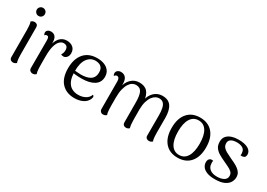

<svg xmlns="http://www.w3.org/2000/svg" viewBox="-2 -1460 3083 2221"><g transform="rotate(30 1539.5 -349.0)"><path d="M127 -603Q105 -603 89 -619Q73 -635 73 -657Q73 -680 89 -695.5Q105 -711 127 -711Q150 -711 165.5 -695.5Q181 -680 181 -657Q181 -635 165.5 -619Q150 -603 127 -603ZM171 -114Q171 -85 173.5 -57Q176 -29 184 -7Q178 -2 166.5 4.5Q155 11 138 11Q119 11 106 -1Q93 -13 93 -33L92 -396Q92 -425 89.5 -453Q87 -481 79 -503Q85 -508 96.5 -514.5Q108 -521 125 -521Q145 -521 157.5 -509.5Q170 -498 170 -477Z M398 9Q380 9 366 -3.5Q352 -16 352 -38V-406Q352 -435 345.5 -446.5Q339 -458 324 -458Q319 -458 311 -455Q303 -452 298 -442Q286 -457 286 -474Q286 -494 302 -507Q318 -520 346 -520Q384 -520 404 -493Q424 -466 423 -411V-345H411Q421 -432 459 -476.5Q497 -521 556 -521Q607 -521 639 -494Q671 -467 671 -417Q671 -384 653 -363Q635 -342 612 -341Q588 -340 577 -351Q589 -370 592.5 -384.5Q596 -399 596 -415Q596 -447 581 -462Q566 -477 538 -477Q511 -477 486.5 -454Q462 -431 447 -379.5Q432 -328 432 -241Q432 -182 432 -143Q432 -104 433.5 -79.5Q435 -55 437.5 -39Q440 -23 445 -9Q439 -3 427.5 3Q416 9 398 9Z M959 13Q851 13 788 -54.5Q725 -122 725 -251Q725 -376 786.5 -448.5Q848 -521 963 -521Q1017 -521 1058 -504.5Q1099 -488 1122.5 -456Q1146 -424 1146 -377Q1146 -302 1085.5 -263.5Q1025 -225 919 -225Q877 -225 839 -228.5Q801 -232 762 -240L764 -273Q789 -268 822.5 -265Q856 -262 888 -261Q923 -261 954.5 -267Q986 -273 1010 -287Q1034 -301 1047.5 -325.5Q1061 -350 1061 -387Q1061 -426 1046 -447Q1031 -468 1008 -476.5Q985 -485 960 -485Q893 -485 851.5 -428.5Q810 -372 810 -261Q810 -178 832.5 -130.5Q855 -83 893 -62.5Q931 -42 978 -42Q1032 -42 1073 -64.5Q1114 -87 1128 -129Q1138 -125 1142.5 -114.5Q1147 -104 1137 -79Q1118 -34 1070 -10.5Q1022 13 959 13Z M1987 -114Q1987 -88 1989.5 -58.5Q1992 -29 2000 -7Q1992 0 1981 5.5Q1970 11 1954 11Q1934 11 1921 -1Q1908 -13 1908 -33V-303Q1908 -356 1900 -395Q1892 -434 1871.5 -455.5Q1851 -477 1813 -477Q1791 -477 1768 -464.5Q1745 -452 1725.5 -426Q1706 -400 1693 -357Q1680 -314 1679 -254L1680 -114Q1680 -88 1682.5 -58.5Q1685 -29 1692 -7Q1685 0 1674 5.5Q1663 11 1647 11Q1628 11 1615.5 -1Q1603 -13 1603 -33L1602 -303Q1602 -388 1581.5 -432.5Q1561 -477 1504 -477Q1481 -477 1458 -464Q1435 -451 1416.5 -422.5Q1398 -394 1386 -348Q1374 -302 1374 -235Q1374 -177 1374 -138.5Q1374 -100 1375.5 -76.5Q1377 -53 1379.5 -37Q1382 -21 1388 -7Q1382 -2 1371 4.5Q1360 11 1342 11Q1322 11 1309 -2Q1296 -15 1296 -37L1295 -405Q1295 -431 1286 -444.5Q1277 -458 1260 -458Q1251 -458 1242.5 -452.5Q1234 -447 1229 -437Q1218 -451 1218 -468Q1218 -492 1236 -506Q1254 -520 1280 -520Q1320 -520 1343 -492.5Q1366 -465 1366 -409V-342L1357 -357Q1371 -432 1416 -476.5Q1461 -521 1527 -521Q1599 -521 1635 -478.5Q1671 -436 1677 -355L1665 -359Q1673 -408 1696.5 -444.5Q1720 -481 1755.5 -501Q1791 -521 1835 -521Q1914 -521 1950.5 -468Q1987 -415 1987 -313Z M2337 13Q2229 13 2168.5 -57.5Q2108 -128 2108 -254Q2108 -380 2168.5 -450.5Q2229 -521 2337 -521Q2446 -521 2506.5 -450.5Q2567 -380 2567 -254Q2567 -128 2506.5 -57.5Q2446 13 2337 13ZM2337 -23Q2407 -23 2444 -83Q2481 -143 2481 -254Q2481 -365 2444 -424.5Q2407 -484 2337 -484Q2268 -484 2230.5 -424.5Q2193 -365 2193 -254Q2193 -143 2230.5 -83Q2268 -23 2337 -23Z M2835 13Q2770 13 2728.5 -3.5Q2687 -20 2668 -47.5Q2649 -75 2649 -108Q2649 -125 2655 -139Q2661 -153 2675.5 -160.5Q2690 -168 2715 -163Q2712 -153 2711.5 -143.5Q2711 -134 2713 -121Q2715 -77 2749 -51Q2783 -25 2842 -25Q2897 -25 2932 -45Q2967 -65 2967 -104Q2967 -136 2946.5 -155.5Q2926 -175 2894 -190Q2862 -205 2827 -222Q2788 -240 2752 -260.5Q2716 -281 2692.5 -312Q2669 -343 2669 -393Q2669 -439 2694 -467.5Q2719 -496 2760 -509Q2801 -522 2849 -522Q2931 -522 2977 -495.5Q3023 -469 3023 -422Q3023 -405 3015 -392Q3007 -379 2986 -376Q2979 -374 2972 -374.5Q2965 -375 2957 -376Q2959 -386 2959 -397.5Q2959 -409 2956 -418Q2952 -451 2923 -468Q2894 -485 2846 -485Q2819 -485 2795.5 -478.5Q2772 -472 2757.5 -456.5Q2743 -441 2743 -416Q2743 -383 2761 -361.5Q2779 -340 2809 -324.5Q2839 -309 2872 -293Q2902 -279 2932 -264.5Q2962 -250 2987.5 -231.5Q3013 -213 3028 -189Q3043 -165 3043 -130Q3043 -97 3024.5 -64Q3006 -31 2960.5 -9Q2915 13 2835 13Z"/></g></svg>

Font: Arima
Style: Regular
Weight: 400
Designer: Joana Correia and Natanael Gama
Foundry: NDISCOVER
Version: Version 1.101;gftools[0.9.23]